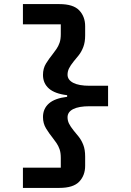

<svg xmlns="http://www.w3.org/2000/svg" viewBox="-20 -780 640 938"><path d="M270 -760Q338 -760 367 -729.5Q396 -699 396 -652V-607Q396 -574 387 -550.5Q378 -527 365 -510.5Q352 -494 340 -480Q324 -460 317 -445.5Q310 -431 310 -415Q310 -390 337.5 -375.5Q365 -361 418 -361H508V-261H418Q365 -261 337.5 -247Q310 -233 310 -207Q310 -191 317 -176.5Q324 -162 340 -142Q352 -128 365 -111.5Q378 -95 387 -72Q396 -49 396 -15V30Q396 77 367 107.5Q338 138 270 138H92V39H277V-9Q277 -34 271 -51Q265 -68 256 -81Q247 -94 237 -107Q220 -128 205 -152.5Q190 -177 190 -208Q190 -249 219 -274.5Q248 -300 308 -307V-315Q248 -322 219 -347.5Q190 -373 190 -414Q190 -446 205 -470Q220 -494 237 -515Q247 -528 256 -541Q265 -554 271 -571Q277 -588 277 -613V-661H92V-760Z"/></svg>

Font: Lilex
Style: Regular
Weight: 400
Monospace: yes
Designer: Mike Abbink, Paul van der Laan, Pieter van Rosmalen, Mikhael Khrustik
Foundry: Mikhael Khrustik
Version: Version 2.510